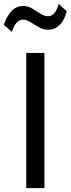

<svg xmlns="http://www.w3.org/2000/svg" viewBox="-42 -974 366 994"><path d="M94 0V-700H188V0ZM19.5 -809 -22.5 -845.5Q-7 -890 17.8 -916.5Q42.5 -943 76.5 -943Q102.5 -943 124.8 -929.8Q147 -916.5 167.2 -903.2Q187.5 -890 207.5 -890Q225.5 -890 239.5 -906.5Q253.5 -923 262 -953.5L303.5 -916Q292.5 -870 266.8 -845Q241 -820 208.5 -820Q182.5 -820 159.8 -833Q137 -846 116.2 -859.2Q95.5 -872.5 76 -872.5Q57.5 -872.5 43.2 -856Q29 -839.5 19.5 -809Z"/></svg>

Font: Geologica Cursive Light
Style: Regular
Weight: 300
Designer: Sindre Bremnes, Frode Helland
Foundry: Monokrom Skriftforlag AS
Version: Version 1.010;gftools[0.9.28]